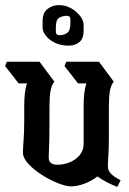

<svg xmlns="http://www.w3.org/2000/svg" viewBox="-39 -736 506 753"><path d="M421 -3Q398 -12 379 -22Q360 -32 343 -44Q322 -27 293 -16Q264 -5 239 -5Q221 -5 190 -17Q159 -29 127 -49Q95 -69 73 -92.5Q51 -116 51 -138Q51 -153 53.5 -186.5Q56 -220 56 -263V-321Q56 -347 58.5 -369.5Q61 -392 67 -409H34L-19 -477L-12 -494H116L174 -416Q162 -400 158.5 -376Q155 -352 155 -315V-256Q155 -190 153.5 -160Q152 -130 152 -118Q152 -90 186 -90Q211 -90 234.5 -99.5Q258 -109 273.5 -127.5Q289 -146 289 -172V-321Q289 -347 291.5 -369.5Q294 -392 300 -409H267L214 -477L221 -494H349L407 -416Q395 -400 391.5 -376Q388 -352 388 -315V-208Q388 -153 386 -125Q384 -97 384 -84Q384 -68 395.5 -55.5Q407 -43 434 -29ZM231 -557Q199 -557 176 -568.5Q153 -580 140.5 -596.5Q128 -613 128 -627V-652Q128 -686 147.5 -701Q167 -716 192 -716Q218 -716 240 -703.5Q262 -691 275.5 -673Q289 -655 289 -638V-615Q289 -585 272.5 -571Q256 -557 231 -557ZM195 -598Q212 -598 224.5 -607Q237 -616 237 -644V-660Q237 -674 223 -674Q208 -674 194 -667Q180 -660 180 -628V-612Q180 -598 195 -598Z"/></svg>

Font: Jaini
Style: Regular
Weight: 400
Designer: Maithili Shingre, Girish Dalvi (Devanagari), Taresh Vohra (Latin)
Foundry: Ek Type
Version: Version 2.000; ttfautohint (v1.8.4.7-5d5b)